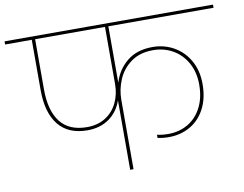

<svg xmlns="http://www.w3.org/2000/svg" viewBox="-114 -849 1215 958"><g transform="rotate(-10 493.0 -370.0)"><path d="M488 -724V-438Q507 -502 557 -543Q607 -584 687 -584Q745 -584 794 -556.5Q843 -529 872 -478Q901 -427 901 -359Q901 -287 873.5 -234.5Q846 -182 798 -154.5Q750 -127 690 -127Q659 -127 633 -133V-149Q659 -143 690 -143Q745 -143 789 -168.5Q833 -194 858.5 -243Q884 -292 884 -359Q884 -422 857.5 -469.5Q831 -517 786 -542.5Q741 -568 687 -568Q619 -568 574.5 -535.5Q530 -503 509 -453.5Q488 -404 488 -351V0H471V-352Q452 -296 406.5 -263.5Q361 -231 296 -231Q199 -231 149.5 -293Q100 -355 100 -469V-724H-35V-740H1021V-724ZM471 -724H117V-469Q117 -362 161.5 -304.5Q206 -247 297 -247Q351 -247 390.5 -272Q430 -297 450.5 -340Q471 -383 471 -435Z"/></g></svg>

Font: Fz Poppins Thin
Style: Regular
Weight: 100
Designer: Ninad Kale (Devanagari), Jonny Pinhorn (Latin)
Foundry: Indian Type Foundry
Version: Vit hóa bi Vntype.Com & FontZin.Com